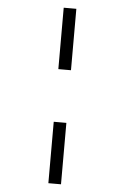

<svg xmlns="http://www.w3.org/2000/svg" viewBox="-64 -795 708 1090"><g transform="rotate(5 290.0 -250.0)"><path d="M254 -400V-750H326V-400ZM254 250V-100H326V250Z"/></g></svg>

Font: Sometype Mono
Style: Regular
Weight: 400
Monospace: yes
Designer: Ryoichi Tsunekawa
Foundry: Dharma Type
Version: Version 1.000; ttfautohint (v1.8.3)